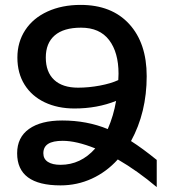

<svg xmlns="http://www.w3.org/2000/svg" viewBox="-20 -747 699 784"><path d="M620 17Q542 -49 461 -96Q415 -45 355 -17.5Q295 10 227 10Q50 10 50 -121Q50 -186 98.5 -220.5Q147 -255 234 -255Q335 -255 420 -220Q444 -275 454 -335Q377 -304 284 -304Q216 -304 163 -329Q110 -354 80.5 -401Q51 -448 51 -512Q51 -575 83 -624Q115 -673 174 -700Q233 -727 309 -727Q436 -727 507.5 -649Q579 -571 579 -436Q579 -288 515 -171Q562 -141 620 -94ZM463 -420 464 -446Q464 -533 425.5 -583.5Q387 -634 311 -634Q240 -634 203.5 -602.5Q167 -571 167 -512Q167 -453 201 -421Q235 -389 299 -389Q342 -389 387.5 -397.5Q433 -406 463 -420ZM369 -141Q292 -172 236 -172Q196 -172 176.5 -159.5Q157 -147 157 -121Q157 -98 175.5 -86Q194 -74 227 -74Q310 -74 369 -141Z"/></svg>

Font: Noto Sans Armenian Medium
Style: Regular
Weight: 500
Designer: Monotype Design team
Foundry: Monotype Imaging Inc.
Version: Version 1.000